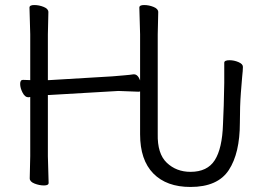

<svg xmlns="http://www.w3.org/2000/svg" viewBox="-20 -725 1044 762"><path d="M736 17Q641 17 588.5 -36.5Q536 -90 536 -192V-362L530 -361L450 -364L176 -348H170V-105L173 1Q173 11 154.5 11Q136 11 117 3.5Q98 -4 98 -17L100 -106V-340Q97 -339 93 -339H92Q79 -339 69.5 -357.5Q60 -376 60 -392Q60 -408 71 -408H72L100 -407V-589L97 -695Q97 -705 116 -705Q135 -705 153.5 -697.5Q172 -690 172 -677L170 -588V-407H175L426 -422Q449 -424 473 -426Q497 -428 509 -430H512Q527 -430 536 -406V-589L533 -695Q533 -705 552 -705Q571 -705 589.5 -697.5Q608 -690 608 -677L606 -588V-194Q604 -115 642 -79Q680 -43 736 -43Q803 -43 832.5 -89.5Q862 -136 865 -232L868 -307Q870 -387 870 -396V-476Q870 -486 891 -486Q909 -486 926.5 -478.5Q944 -471 944 -460V-458Q944 -446 941 -419Q940 -410 936 -357.5Q932 -305 932 -238Q932 -117 888 -50Q844 17 736 17Z"/></svg>

Font: LXGW WenKai TC
Style: Regular
Weight: 400
Designer: LXGW / Fontworks Inc.
Foundry: LXGW / Fontworks Inc.
Version: Version 1.330